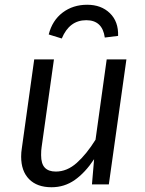

<svg xmlns="http://www.w3.org/2000/svg" viewBox="-20 -776 609 808"><path d="M69 -117Q69 -135 72 -153L124 -526H207L155 -156Q153 -144 153 -123Q153 -87 168.5 -70.5Q184 -54 215 -54Q262 -54 303 -90.5Q344 -127 382 -188L429 -526H512L438 0H367L376 -106Q338 -49 294.5 -18.5Q251 12 197 12Q136 12 102.5 -22Q69 -56 69 -117ZM185 -631Q200 -690 243.5 -723Q287 -756 347 -756Q406 -756 442.5 -720.5Q479 -685 477 -625L421 -618Q411 -691 343 -691Q272 -691 240 -614Z"/></svg>

Font: FiraGO Book
Style: Italic
Weight: 350
Italic angle: -8°
Designer: bBox Type GmbH
Foundry: bBox Type GmbH
Version: Version 1.001